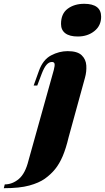

<svg xmlns="http://www.w3.org/2000/svg" viewBox="-159 -802 552 1010"><path d="M-139 188 -134 168Q-94 168 -60 139.5Q-26 111 -9 42L124 -434Q130 -457 128 -466.5Q126 -476 114 -476Q99 -476 86 -461.5Q73 -447 60 -413L37 -352H18L46 -430Q67 -488 109.5 -510.5Q152 -533 197 -533Q248 -533 270.5 -511.5Q293 -490 295 -457.5Q297 -425 288 -393L202 -80Q188 -21 171 19Q154 59 131.5 87Q109 115 77 138Q46 160 -5 174Q-56 188 -139 188ZM162 -676Q162 -730 197 -756Q232 -782 284 -782Q328 -782 350.5 -765Q373 -748 373 -714Q373 -667 337.5 -638.5Q302 -610 250 -610Q207 -610 184.5 -627Q162 -644 162 -676Z"/></svg>

Font: Playfair Display Black
Style: Italic
Weight: 900
Italic angle: -14°
Designer: Claus Eggers Sørensen
Foundry: Claus Eggers Sørensen
Version: Version 1.203